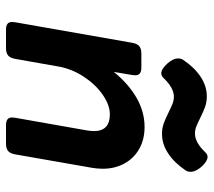

<svg xmlns="http://www.w3.org/2000/svg" viewBox="-56 -656 712 640"><g transform="rotate(90 300.0 -336.0)"><path d="M374 -647Q391.6 -638.2 402.6 -634Q413.6 -629.9 425.3 -629.9Q455.1 -629.9 488.3 -665Q495.1 -671.9 502.9 -671.9Q517.1 -671.9 535.2 -652.3Q552.7 -632.8 552.7 -615.2Q552.7 -605.5 547.9 -598.6Q522.9 -561.5 491.7 -540.8Q460.4 -520 426.8 -520Q407.2 -520 391.1 -525.9Q375 -531.7 353.5 -542.5Q335.9 -551.3 325 -555.4Q314 -559.6 302.2 -559.6Q272.5 -559.6 239.3 -524.4Q232.4 -517.6 224.6 -517.6Q210.4 -517.6 192.4 -537.1Q174.8 -556.6 174.8 -574.2Q174.8 -584 179.7 -590.8Q204.6 -627.9 235.8 -648.7Q267.1 -669.4 300.8 -669.4Q320.3 -669.4 336.4 -663.6Q352.5 -657.7 374 -647ZM542.5 -322.3Q542.5 -305.7 539.6 -288.1L494.6 -30.8Q491.7 -14.2 483.4 -7.1Q475.1 0 458.5 0H397.9Q384.3 0 377.9 -4.9Q371.6 -9.8 371.6 -20.5Q371.6 -22.9 372.6 -30.8L414.6 -269Q417 -283.7 417 -293Q417 -346.2 361.3 -346.2Q330.1 -346.2 295.7 -322.3Q261.2 -298.3 235.4 -258.8Q209.5 -219.2 201.7 -174.8L176.3 -30.8Q173.3 -14.2 165 -7.1Q156.7 0 140.1 0H79.6Q65.9 0 59.6 -4.9Q53.2 -9.8 53.2 -20.5Q53.2 -22.9 54.2 -30.8L122.6 -420.4Q125.5 -437 133.8 -444.1Q142.1 -451.2 158.7 -451.2H204.6Q218.3 -451.2 224.6 -446.3Q231 -441.4 231 -430.7Q231 -428.2 230 -420.4L219.7 -359.4Q258.8 -407.7 305.4 -434.8Q352.1 -461.9 403.3 -461.9Q445.3 -461.9 476.8 -443.8Q508.3 -425.8 525.4 -394Q542.5 -362.3 542.5 -322.3Z"/></g></svg>

Font: Courier Prime Sans
Style: Bold Italic
Weight: 700
Italic angle: -10°
Designer: Alan Dague-Greene
Foundry: Quote-Unquote Apps
Version: Version 3.020